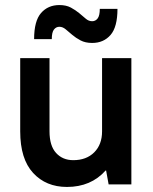

<svg xmlns="http://www.w3.org/2000/svg" viewBox="-20 -730 605 760"><path d="M245 10Q162 10 111 -45.5Q60 -101 60 -210V-500H176V-210Q176 -153 202 -124.5Q228 -96 270 -96Q322 -96 353 -127Q384 -158 384 -210V-500H500V0H410L400 -55H398Q340 10 245 10ZM345 -560Q318 -560 299 -570Q280 -580 266 -592Q252 -604 240 -614Q228 -624 215 -624Q202 -624 193.5 -613Q185 -602 185 -575H115Q115 -647 142.5 -678.5Q170 -710 215 -710Q242 -710 260.5 -700Q279 -690 293.5 -678Q308 -666 319.5 -656Q331 -646 345 -646Q358 -646 366.5 -657Q375 -668 375 -695H445Q445 -623 417.5 -591.5Q390 -560 345 -560Z"/></svg>

Font: PT Root UI Bold
Style: Regular
Weight: 700
Designer: Vitaly Kuzmin
Foundry: ParaType Ltd.
Version: Version 2.000G